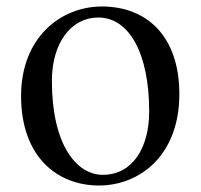

<svg xmlns="http://www.w3.org/2000/svg" viewBox="-20 -557 619 592"><path d="M285 15C410 15 533 -77 533 -267C533 -444 434 -537 294 -537C168 -537 45 -442 45 -261C45 -72 158 15 285 15ZM297 -18C216 -18 140 -110 140 -308C140 -424 199 -503 283 -503C378 -503 440 -393 440 -213C440 -102 389 -18 297 -18Z"/></svg>

Font: Noto Serif CJK SC Medium
Style: Regular
Weight: 500
Designer: Ryoko NISHIZUKA 西塚涼子 (kana & ideographs); Frank Grießhammer (Latin, Greek & Cyrillic); Wenlong ZHANG 张文龙 (bopomofo); San
Foundry: Adobe
Version: Version 2.001;hotconv 1.1.0;makeotfexe 2.6.0